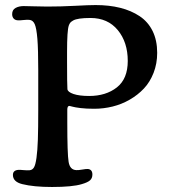

<svg xmlns="http://www.w3.org/2000/svg" viewBox="-20 -726 683 755"><path d="M244.6 -294.4V-244.1Q244.6 -120.6 249.8 -89.4Q254.9 -58.1 279.8 -57.1Q286.1 -56.2 302.5 -59.1Q318.8 -62 325.7 -61.5Q343.3 -59.6 343.3 -39.6Q343.3 -25.4 334.2 -17.1Q325.2 -8.8 301.8 -2Q265.1 9.3 184.6 9.3Q112.3 9.3 67.4 -2Q30.8 -11.2 30.8 -38.1Q30.8 -56.6 52.7 -58.1Q57.6 -58.6 72.3 -57.1Q86.9 -55.7 96.7 -56.6Q107.4 -57.6 113.5 -67.6Q119.6 -77.6 123.5 -105.5Q127.4 -133.3 128.9 -177Q130.4 -220.7 130.4 -295.4V-449.2Q130.4 -531.2 127 -573.2Q123.5 -615.2 116.5 -631.1Q109.4 -647 95.2 -647.9Q87.9 -648.9 72 -647.2Q56.2 -645.5 50.8 -646Q39.6 -646.5 33.7 -653.1Q27.8 -659.7 27.8 -670.4Q27.8 -687.5 41.3 -694.8Q54.7 -702.1 73.2 -702.1Q88.4 -702.1 113.3 -701.2Q138.2 -700.2 165.5 -700.2Q219.2 -700.2 274.2 -703.1Q329.1 -706.1 356 -706.1Q409.2 -706.1 452.4 -695.3Q495.6 -684.6 528.8 -662.6Q562 -640.6 580.1 -604Q598.1 -567.4 598.1 -518.1Q598.1 -476.1 584 -439.7Q569.8 -403.3 545.9 -377.9Q522 -352.5 490.2 -334.2Q458.5 -315.9 422.9 -307.1Q387.2 -298.3 350.6 -298.3Q319.3 -298.3 297.1 -301Q274.9 -303.7 264.9 -306.6Q254.9 -309.6 252.9 -309.6Q244.6 -309.6 244.6 -294.4ZM330.6 -348.6Q396.5 -348.6 439.5 -382.3Q482.4 -416 482.4 -486.3Q482.4 -560.1 443.1 -607.7Q403.8 -655.3 335.9 -655.3Q310.1 -655.3 293.2 -652.8Q276.4 -650.4 267.8 -645.5Q259.3 -640.6 256.1 -636.5Q252.9 -632.3 250.5 -625.5Q243.7 -606 243.7 -522V-483.9Q243.7 -394.5 245.1 -375.5Q246.1 -364.3 269 -356.4Q292 -348.6 330.6 -348.6Z"/></svg>

Font: Cooper* Medium
Style: Regular
Weight: 500
Designer: Owen Earl
Foundry: indestructible type*
Version: Version 0.001